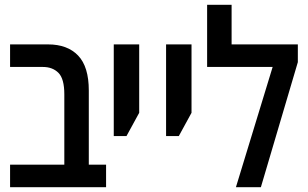

<svg xmlns="http://www.w3.org/2000/svg" viewBox="-20 -780 1284 800"><path d="M22 0V-94H248V-387Q248 -452 223.5 -476.5Q199 -501 159 -501H22V-595H180Q261 -595 305.5 -548.5Q350 -502 350 -403V-94H422V0Z M454 -213V-595H560V-310L507 -213Z M672 -213V-595H778V-310L725 -213Z M945 -595H1221V-521L1067 0H963L1116 -501H843V-760H945Z"/></svg>

Font: Noto Sans Hebrew Condensed Medium
Style: Regular
Weight: 500
Width: 3
Designer: Monotype Design Team
Foundry: Monotype Imaging Inc.
Version: Version 2.004; ttfautohint (v1.8.4.7-5d5b)